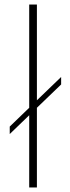

<svg xmlns="http://www.w3.org/2000/svg" viewBox="-20 -828 311 848"><path d="M23 -269 109 -352V-808H143V-385L250 -488V-455L143 -352V0H109V-319L23 -236Z"/></svg>

Font: Encode Sans Compressed
Style: Thin
Weight: 100
Designer: Pablo Impallari, Andres Torresi
Foundry: Pablo Impallari, Andres Torresi
Version: Version 1.000; ttfautohint (v1.00) -l 8 -r 50 -G 200 -x 14 -